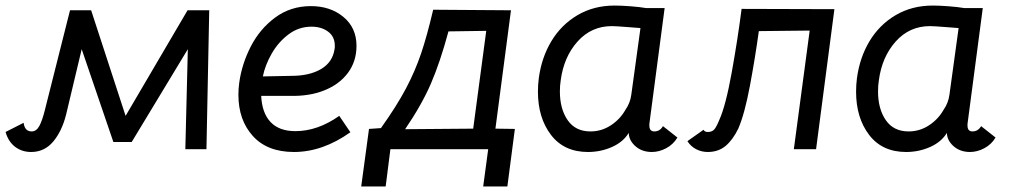

<svg xmlns="http://www.w3.org/2000/svg" viewBox="-52 -537 3677 691"><path d="M-32 -62 33 -95Q37 -64 62 -64Q79 -64 89.5 -83.5Q100 -103 109 -139L200 -500H276L400 -120L623 -500H701L691 0H615L624 -360L422 -26H356L242 -360L186 -125Q171 -65 139.5 -27.5Q108 10 60 10Q27 10 2.5 -8.5Q-22 -27 -32 -62Z M806 -196Q806 -217 809 -239Q818 -306 850.5 -369.5Q883 -433 938.5 -474Q994 -515 1067 -515Q1137 -515 1184 -476Q1231 -437 1231 -372Q1231 -316 1200 -274.5Q1169 -233 1114.5 -211.5Q1060 -190 991 -192H888Q891 -130 922 -97.5Q953 -65 1011 -65Q1091 -65 1169 -120L1209 -61Q1109 10 1006 10Q910 10 858 -47.5Q806 -105 806 -196ZM1152 -360Q1153 -364 1153 -372Q1153 -405 1129 -423Q1105 -441 1069 -441Q1023 -441 986 -413Q949 -385 925.5 -343.5Q902 -302 894 -262L997 -264Q1062 -264 1103.5 -288.5Q1145 -313 1152 -360Z M1687 134 1705 0H1353L1336 134H1248L1276 -73L1319 -76Q1376 -156 1409 -218.5Q1442 -281 1463.5 -344.5Q1485 -408 1507 -502L1787 -500L1731 -74L1801 -73L1774 134ZM1406 -72 1651 -74 1698 -426 1562 -424Q1532 -313 1499 -236.5Q1466 -160 1406 -72Z M1884 -207Q1884 -231 1887 -255Q1897 -330 1932.5 -389Q1968 -448 2026.5 -482.5Q2085 -517 2160 -517Q2183 -517 2216.5 -514.5Q2250 -512 2273 -508H2340L2285 -91V-85Q2285 -64 2303 -64Q2323 -64 2334 -83L2386 -42Q2371 -17 2345.5 -3.5Q2320 10 2294 10Q2257 10 2233 -12.5Q2209 -35 2211 -64V-59Q2191 -26 2150.5 -8Q2110 10 2064 10Q1978 10 1931 -51.5Q1884 -113 1884 -207ZM2199 -142Q2216 -166 2220 -196L2253 -436L2214 -439Q2164 -443 2150 -443Q2076 -443 2026.5 -387.5Q1977 -332 1966 -248Q1963 -229 1963 -208Q1963 -145 1991 -104.5Q2019 -64 2073 -64Q2113 -64 2146.5 -86Q2180 -108 2199 -142Z M2422 -29 2480 -70Q2484 -62 2495 -62Q2510 -62 2518 -70.5Q2526 -79 2537 -106Q2560 -157 2581.5 -276.5Q2603 -396 2617 -505L2951 -504L2885 0H2805L2862 -427L2679 -425Q2666 -330 2647 -228.5Q2628 -127 2605 -74Q2585 -33 2559 -11.5Q2533 10 2495 10Q2473 10 2453.5 0Q2434 -10 2422 -29Z M3029 -207Q3029 -231 3032 -255Q3042 -330 3077.5 -389Q3113 -448 3171.5 -482.5Q3230 -517 3305 -517Q3328 -517 3361.5 -514.5Q3395 -512 3418 -508H3485L3430 -91V-85Q3430 -64 3448 -64Q3468 -64 3479 -83L3531 -42Q3516 -17 3490.5 -3.5Q3465 10 3439 10Q3402 10 3378 -12.5Q3354 -35 3356 -64V-59Q3336 -26 3295.5 -8Q3255 10 3209 10Q3123 10 3076 -51.5Q3029 -113 3029 -207ZM3344 -142Q3361 -166 3365 -196L3398 -436L3359 -439Q3309 -443 3295 -443Q3221 -443 3171.5 -387.5Q3122 -332 3111 -248Q3108 -229 3108 -208Q3108 -145 3136 -104.5Q3164 -64 3218 -64Q3258 -64 3291.5 -86Q3325 -108 3344 -142Z"/></svg>

Font: Bellota
Style: Bold Italic
Weight: 700
Italic angle: -7.5°
Designer: Kemie Guaida
Foundry: Kemie Guaida
Version: Version 4.001